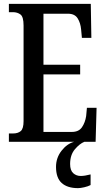

<svg xmlns="http://www.w3.org/2000/svg" viewBox="-20 -734 549 994"><path d="M26 0V-43H47Q73 -43 87.5 -55.5Q102 -68 102 -107V-602Q102 -647 86 -659Q70 -671 47 -671H26V-714H450L453 -538H404L400 -581Q397 -615 382 -639Q367 -663 332 -663H205V-399H395V-349H205V-51H352Q388 -51 404.5 -75.5Q421 -100 426 -133L430 -176H480L475 0ZM384 240Q329 240 299.5 213.5Q270 187 270 130Q270 83 298.5 46.5Q327 10 364 0H417Q392 10 367.5 39Q343 68 343 115Q343 148 359 162.5Q375 177 398 177Q418 177 449 169V224Q436 231 416 235.5Q396 240 384 240Z"/></svg>

Font: Noto Serif Tamil ExtraCondensed Medium
Style: Regular
Weight: 500
Width: 2
Designer: Indian Type Foundry, Tom Grace, and the Monotype Design Team
Foundry: Monotype Imaging Inc.
Version: Version 2.004; ttfautohint (v1.8.4.7-5d5b)